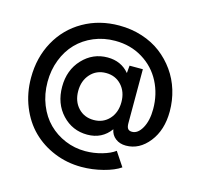

<svg xmlns="http://www.w3.org/2000/svg" viewBox="-105 -779 985 947"><g transform="rotate(15 388.0 -305.0)"><path d="M389.2 56.2Q315.4 56.2 250.5 29.5Q185.5 2.9 138.2 -43.9Q90.8 -90.8 63.5 -158.7Q36.1 -226.6 36.1 -305.2Q36.1 -408.2 81.5 -490.7Q127 -573.2 208.3 -619.6Q289.6 -666 391.1 -666Q453.1 -666 508.3 -648.2Q563.5 -630.4 605.5 -598.4Q647.5 -566.4 678 -523.4Q708.5 -480.5 724.4 -428.5Q740.2 -376.5 740.2 -320.8Q740.2 -225.6 691.4 -163.8Q642.6 -102.1 574.2 -102.1Q542.5 -102.1 520.8 -118.9Q499 -135.7 494.1 -164.1Q451.2 -105 376 -105Q299.8 -105 247.8 -160.4Q195.8 -215.8 195.8 -301.8Q195.8 -387.2 248.3 -443.1Q300.8 -499 376 -499Q445.3 -499 486.8 -449.2L490.2 -487.8H558.1V-211.9Q558.1 -192.9 564.7 -184.3Q571.3 -175.8 585.9 -175.8Q615.7 -175.8 637 -213.9Q658.2 -252 658.2 -311Q658.2 -386.7 625.7 -449.5Q593.3 -512.2 531.7 -550Q470.2 -587.9 391.1 -587.9Q333 -587.9 282.7 -566.9Q232.4 -545.9 196.5 -508.8Q160.6 -471.7 140.4 -419.2Q120.1 -366.7 120.1 -306.2Q120.1 -243.7 141.6 -190.2Q163.1 -136.7 199.5 -100.6Q235.8 -64.5 284.4 -44.2Q333 -23.9 387.2 -23.9Q430.7 -23.9 472.7 -35.9Q514.6 -47.9 538.1 -65.9L585.9 5.9Q554.7 27.8 499.8 42Q444.8 56.2 389.2 56.2ZM388.2 -183.1Q436.5 -183.1 467.3 -216.8Q498 -250.5 498 -303.2Q498 -356 467.3 -389.4Q436.5 -422.9 388.2 -422.9Q339.8 -422.9 308.8 -388.7Q277.8 -354.5 277.8 -301.8Q277.8 -249.5 308.6 -216.3Q339.4 -183.1 388.2 -183.1Z"/></g></svg>

Font: Apfel Grotezk
Style: Regular
Weight: 400
Designer: Luigi Gorlero
Foundry: © 2023, Luigi Gorlero & Collletttivo
Version: Version 2.000;Glyphs 3.2 (3217)